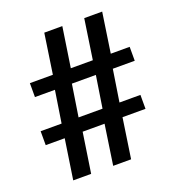

<svg xmlns="http://www.w3.org/2000/svg" viewBox="-128 -802 826 904"><g transform="rotate(-20 285.0 -350.0)"><path d="M20 -200.2V-270H125L149.9 -430.2H49.8V-500H165L194.8 -700.2H285.2L254.9 -500H365.2L395 -700.2H484.9L455.1 -500H549.8V-430.2H439.9L415 -270H520V-200.2H404.8L375 0H285.2L314.9 -200.2H205.1L174.8 0H85L115.2 -200.2ZM210 -270H330.1L355 -430.2H234.9Z"/></g></svg>

Font: 
Style: .
Weight: 400
Designer: Jovanny Lemonad
Foundry: Jovanny Lemonad
Version: Version 1.002